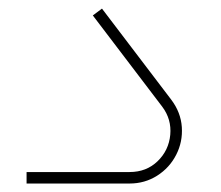

<svg xmlns="http://www.w3.org/2000/svg" viewBox="-20 -433 521 453"><path d="M384.2 -197.6 220.6 -412.7 199 -396.6 362.6 -181.5Q385.1 -151.7 381.7 -114.9Q378.2 -78.1 351.8 -52.6Q325.4 -27.1 285.8 -27.1H42.7V0H285.8Q321.7 0 350.9 -18.6Q380.1 -37.2 395.7 -67.8Q411.3 -98.3 409 -133Q406.7 -167.7 384.2 -197.6Z"/></svg>

Font: Arad-FD-VF Thin
Style: Regular
Weight: 100
Designer: Mohammad Darvishi
Version: Version 1.010;September 21, 2024;FontCreator 15.0.0.2992 64-